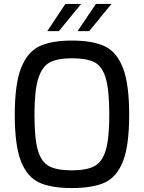

<svg xmlns="http://www.w3.org/2000/svg" viewBox="-20 -949 730 975"><path d="M55 -366Q55 -522 87 -603.5Q119 -685 180 -714Q241 -743 345 -743Q451 -743 512 -714Q573 -685 604.5 -603.5Q636 -522 636 -366Q636 -210 604.5 -130Q573 -50 512 -22Q451 6 345 6Q240 6 179 -22Q118 -50 86.5 -130Q55 -210 55 -366ZM535 -366Q535 -491 517 -552Q499 -613 459.5 -633Q420 -653 345 -653Q273 -653 233.5 -632.5Q194 -612 174.5 -551Q155 -490 155 -366Q155 -245 172.5 -185.5Q190 -126 229.5 -105Q269 -84 345 -84Q419 -84 459 -105Q499 -126 517 -186Q535 -246 535 -366ZM312 -929H392L279 -791H220ZM467 -929H546L433 -791H374Z"/></svg>

Font: Exo Medium
Style: Regular
Weight: 500
Designer: Natanael Gama
Foundry: Natanael Gama
Version: Version 1.500; ttfautohint (v1.6)